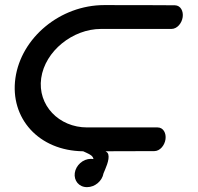

<svg xmlns="http://www.w3.org/2000/svg" viewBox="-20 -601 785 763"><path d="M399.3 0.1C519.5 -0.1 593.2 -0.5 593.2 -0.5C615.8 -0.5 634.3 -23.4 637.7 -47.6C641.1 -71.8 629.1 -94.6 606.3 -94.6L326.2 -94.6C214.3 -94.6 128.6 -182.6 143.7 -290.3C158.9 -398 269.3 -486 381.2 -486C498.8 -486 661.3 -486 661.3 -486C684.1 -486 702.6 -508.8 706 -533C709.3 -556.8 698 -579.3 675.2 -580C673.9 -580.1 565.2 -580.8 394.5 -580.8C218.6 -580.8 63.8 -450.6 41.2 -290.3C18.9 -131.2 133.8 -1.8 310.5 0.2C313.1 1.4 319.9 4.5 323.7 6.2C339.8 13.7 348.8 18.7 351.5 31.1C348.4 30.6 344.9 30.2 341.6 30.2C309 30.2 281.4 56.5 277.2 86.4C273 116.4 293.2 142.7 325.8 142.7C357.4 142.7 385.9 118.6 391.4 87.7C398.4 70.4 416.2 34.6 410.5 13C409.2 7 405 3.4 399.3 0.1Z"/></svg>

Font: Hi.
Style: Black
Weight: 400
Designer: Mew Too, Robert Jablonski
Foundry: Cannot Into Space Fonts
Version: Version 1.996